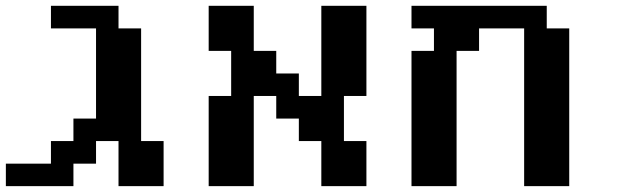

<svg xmlns="http://www.w3.org/2000/svg" viewBox="-20 -635 2116 655"><path d="M0 0V-76.7H153.8V-153.8H230.5V-230.5H307.6V-538.1H153.8V-615.2H384.3V-538.1H461.4V-153.8H538.1V0H384.3V-153.8H307.6V-76.7H230.5V0Z M691.9 0V-307.6H768.6V-461.4H691.9V-615.2H845.7V-461.4H922.4V-384.3H999.5V-307.6H1076.2V-615.2H1230V-307.6H1153.3V-153.8H1230V0H1076.2V-153.8H999.5V-230.5H922.4V-307.6H845.7V0Z M1383.8 0V-461.4H1460.4V-538.1H1383.8V-615.2H1845.2V-538.1H1921.9V0H1768.1V-538.1H1614.3V-461.4H1537.6V0Z"/></svg>

Font: Good Old DOS
Style: Regular
Weight: 400
Designer: Vasily Draigo
Foundry: Vasily Draigo
Version: 1.0